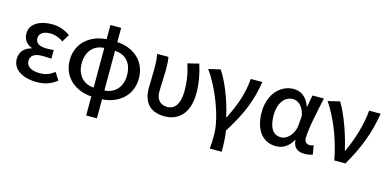

<svg xmlns="http://www.w3.org/2000/svg" viewBox="-80 -1176 3750 1849"><g transform="rotate(15 1795.0 -251.0)"><path d="M287 13C362 13 421 -3 489 -54L441 -129C392 -90 346 -77 299 -77C211 -77 161 -108 161 -164C161 -218 201 -245 280 -245C307 -245 337 -244 369 -242V-328C342 -325 320 -324 297 -324C221 -324 187 -353 187 -398C187 -447 232 -474 296 -474C343 -474 387 -459 428 -429L473 -505C421 -541 359 -564 291 -564C176 -564 73 -516 73 -413C73 -362 102 -313 159 -293V-288C95 -271 47 -230 47 -153C47 -48 150 13 287 13Z M941 -702H834V-560C685 -552 543 -455 543 -275C543 -95 685 2 834 10V200H941V10C1093 2 1232 -95 1232 -275C1232 -455 1095 -552 941 -560ZM941 -473C1045 -469 1114 -400 1114 -275C1114 -153 1040 -83 941 -78ZM834 -78C735 -83 662 -153 662 -275C662 -397 735 -470 834 -473Z M1564 13C1711 13 1804 -92 1804 -279C1804 -375 1788 -468 1757 -564L1645 -537C1678 -437 1688 -355 1688 -275C1688 -140 1638 -81 1565 -81C1505 -81 1455 -117 1455 -202C1455 -271 1462 -363 1462 -419C1462 -470 1461 -511 1453 -550H1341C1352 -490 1352 -438 1352 -394C1352 -330 1348 -271 1348 -210C1348 -65 1423 13 1564 13Z M2066 200H2185C2185 136 2183 60 2172 -8C2310 -228 2360 -367 2389 -550H2274C2263 -401 2213 -266 2145 -133H2140C2106 -300 2031 -476 1970 -564L1853 -536C1965 -384 2072 -109 2072 59C2072 126 2071 152 2066 200Z M2673 13C2743 13 2798 -22 2838 -92H2842C2847 -16 2892 13 2961 13C2997 13 3023 6 3040 -2L3024 -89C3008 -84 2996 -81 2987 -81C2956 -81 2933 -99 2933 -136C2933 -232 2973 -410 3003 -550H2889L2867 -431H2864C2832 -527 2768 -564 2700 -564C2573 -564 2458 -454 2458 -267C2458 -87 2545 13 2673 13ZM2698 -82C2622 -82 2577 -144 2577 -269C2577 -403 2645 -468 2715 -468C2764 -468 2815 -440 2841 -337L2833 -236C2825 -153 2765 -82 2698 -82Z M3254 0H3365C3480 -198 3537 -357 3569 -550H3454C3442 -409 3396 -255 3332 -118H3327C3298 -256 3231 -451 3161 -564L3044 -536C3137 -398 3217 -202 3254 0Z"/></g></svg>

Font: Spoqa Han Sans Neo Medium
Style: Regular
Weight: 500
Designer: [Spoqa Han Sans Neo] Dong-huui Kim  Younghwa Kang  Yujin Lee  [Noto Sans] Ryoko NISHIZUKA  (kana & ideographs); Paul D. 
Foundry: Spoqa (http://www.spoqa-han-sans.com)
Version: Version 1.000